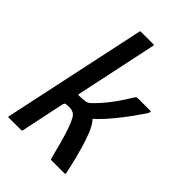

<svg xmlns="http://www.w3.org/2000/svg" viewBox="-208 -778 863 863"><g transform="rotate(45 224.0 -346.5)"><path d="M11 -4 157 -689Q158 -693 161 -693H242Q247 -693 246 -689L164 -302Q163 -300 163 -296.5Q163 -293 165 -293Q176 -293 187.5 -294Q199 -295 209 -296Q218 -299 223 -302Q228 -305 237 -314Q260 -337 279.5 -361Q299 -385 316.5 -411Q334 -437 349 -462Q354 -470 358 -471Q362 -472 370 -472H441Q448 -472 447.5 -468.5Q447 -465 445 -461Q444 -458 431.5 -439.5Q419 -421 398.5 -393Q378 -365 353 -334.5Q328 -304 301 -277Q296 -273 292.5 -269.5Q289 -266 285 -262Q286 -261 288.5 -259Q291 -257 292 -255Q306 -237 318 -207.5Q330 -178 340 -144Q350 -110 357.5 -80Q365 -50 369 -30Q373 -10 374 -8Q376 0 369 0Q366 0 354.5 0Q343 0 329 0Q315 0 303 0Q291 0 288 0Q284 0 283 -0.5Q282 -1 280 -7Q280 -7 274 -30Q268 -53 259 -86.5Q250 -120 239.5 -151Q229 -182 219 -200Q215 -208 208.5 -214.5Q202 -221 189 -224.5Q176 -228 151 -224Q147 -223 144 -213L100 -4Q99 0 95 0H14Q10 0 11 -4Z"/></g></svg>

Font: Glory Thin Medium
Style: Italic
Weight: 500
Italic angle: -12°
Version: Version 1.011